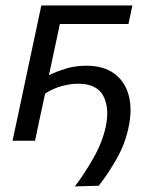

<svg xmlns="http://www.w3.org/2000/svg" viewBox="-20 -516 563 704"><path d="M254.5 167.5Q288.5 123 322 64.5Q355.5 6 368 -52.5Q382 -119.5 358.8 -164.2Q335.5 -209 266 -209Q238.5 -209 206.8 -200.5Q175 -192 145.5 -173Q134.5 -123 126.5 -85.2Q118.5 -47.5 108.5 0H26Q38 -55.5 48.8 -106.5Q59.5 -157.5 72.5 -218.5L83 -268Q97.5 -336 108.8 -389Q120 -442 131.5 -496H465.5L451 -428H199.5Q192 -392 184 -355.2Q176 -318.5 166.5 -273L159.5 -240.5Q187.5 -254 221.8 -264.5Q256 -275 296.5 -275Q360 -275 399.2 -246Q438.5 -217 452 -166.2Q465.5 -115.5 451.5 -49.5Q439 11.5 407.2 67.2Q375.5 123 342 165Z"/></svg>

Font: Commissioner
Style: Italic
Weight: 400
Italic angle: -12°
Designer: Kostas Bartsokas
Foundry: Kostas Bartsokas
Version: Version 1.000; ttfautohint (v1.8.3)